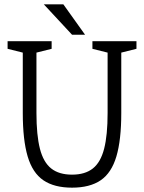

<svg xmlns="http://www.w3.org/2000/svg" viewBox="-20 -857 664 885"><path d="M539 -336Q539 -212 516.5 -136Q494 -60 444 -26Q394 8 312 8Q230 8 180 -26Q130 -60 107.5 -136Q85 -212 85 -336H148Q148 -234 164 -171.5Q180 -109 216 -80.5Q252 -52 312 -52Q372 -52 408 -80.5Q444 -109 460 -171.5Q476 -234 476 -336ZM476 -667H539V-336H476ZM148 -336H85V-667H148ZM15 -667H95V-612L15 -632ZM406 -667H486V-612L406 -632ZM138 -612V-667H218V-632ZM529 -612V-667H609V-632ZM182 -837H272L372 -697H312Z"/></svg>

Font: Epunda Slab Light
Style: Regular
Weight: 300
Designer: Simon Atzbach
Foundry: typofactur
Version: Version 1.102